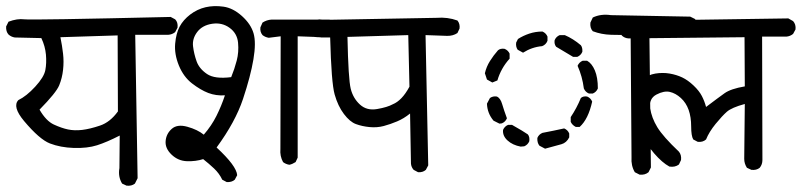

<svg xmlns="http://www.w3.org/2000/svg" viewBox="-25 -616 2626 629"><path d="M389.6 -7.8 375 -14.6Q361.3 -37.1 366.2 -65.4L367.2 -171.9Q325.2 -150.4 293 -140.1Q260.7 -129.9 216.8 -131.3Q172.9 -132.8 138.7 -146Q104.5 -159.2 53.7 -219.7Q14.6 -266.6 35.2 -288.1Q61.5 -300.8 90.3 -332Q119.1 -363.3 123.5 -386.2Q127.9 -409.2 125.5 -437Q123 -464.8 110.4 -491.2L23.4 -493.2Q11.7 -495.1 2.9 -502.9Q-5.9 -512.7 -4.9 -529.3L2.9 -544.9Q31.2 -555.7 54.7 -552.7Q78.1 -549.8 534.2 -560.5L548.8 -552.7Q558.6 -543 556.6 -525.4L548.8 -510.7Q539.1 -502.9 526.4 -502H418L425.8 -32.2L417 -14.6Q406.2 -5.9 389.6 -7.8ZM361.3 -251 360.4 -500 172.9 -494.1Q178.7 -465.8 181.6 -439.9Q184.6 -414.1 181.6 -387.2Q178.7 -360.4 168.9 -336.4Q159.2 -312.5 104.5 -256.8Q126 -219.7 151.4 -208Q176.8 -196.3 197.8 -191.9Q218.8 -187.5 244.1 -190.4Q269.5 -193.4 302.7 -204.6Q335.9 -215.8 361.3 -251Z M717.8 -19.5 703.1 -27.3Q693.4 -47.9 676.3 -64Q659.2 -80.1 640.6 -94.7Q616.2 -86.9 587.4 -87.9Q558.6 -88.9 537.1 -109.4Q515.6 -129.9 517.6 -153.8Q519.5 -177.7 537.6 -193.8Q555.7 -210 588.9 -200.7Q622.1 -191.4 642.6 -174.8Q668 -204.1 684.1 -236.3Q700.2 -268.6 711.9 -303.7Q682.6 -301.8 657.2 -311.5Q631.8 -321.3 604 -342.8Q576.2 -364.3 561 -401.4Q545.9 -438.5 548.8 -472.7Q551.8 -506.8 563.5 -528.8Q575.2 -550.8 598.1 -568.4Q621.1 -585.9 648.4 -592.3Q675.8 -598.6 707 -594.2Q738.3 -589.8 767.6 -563.5Q796.9 -537.1 805.7 -506.8Q814.5 -476.6 805.2 -421.4Q795.9 -366.2 771 -291.5Q746.1 -216.8 684.6 -132.8Q750 -72.3 752 -42L744.1 -27.3Q734.4 -18.6 717.8 -19.5ZM922.9 -76.2Q911.1 -78.1 902.3 -85Q891.6 -104.5 893.6 -127.9L894.5 -497.1L855.5 -492.2Q843.8 -494.1 835 -501Q826.2 -511.7 828.1 -526.4L835 -542Q848.6 -550.8 864.3 -551.8H1054.7L1069.3 -543.9Q1078.1 -534.2 1076.2 -518.6L1069.3 -503.9Q1049.8 -490.2 1003.9 -495.1L950.2 -497.1V-99.6L943.4 -85Q932.6 -78.1 922.9 -76.2ZM732.4 -363.3Q743.2 -389.6 750.5 -417.5Q757.8 -445.3 754.9 -476.1Q752 -506.8 727.1 -524.9Q702.1 -543 669.9 -538.1Q637.7 -533.2 621.1 -511.2Q604.5 -489.3 607.4 -464.4Q610.4 -439.5 619.1 -415Q627.9 -390.6 653.3 -373.5Q678.7 -356.4 732.4 -363.3Z M1344.7 -51.8 1330.1 -59.6Q1322.3 -68.4 1321.3 -80.1L1318.4 -244.1Q1297.9 -227.5 1275.9 -218.3Q1253.9 -209 1231.9 -203.1Q1210 -197.3 1185.5 -199.7Q1161.1 -202.1 1141.1 -209.5Q1121.1 -216.8 1101.6 -242.7Q1082 -268.6 1071.3 -306.6Q1060.5 -344.7 1056.6 -493.2H1027.3Q1011.7 -495.1 998 -503.9Q990.2 -513.7 991.2 -529.3L998 -544.9Q1011.7 -554.7 1030.3 -551.8L1031.2 -550.8L1405.3 -557.6Q1441.4 -560.5 1473.6 -548.8Q1482.4 -538.1 1480.5 -522.5L1473.6 -507.8Q1459 -498 1439.5 -498.5Q1419.9 -499 1369.1 -501L1377.9 -74.2L1370.1 -59.6Q1360.4 -50.8 1344.7 -51.8ZM1261.7 -274.4Q1276.4 -280.3 1290 -294.4Q1303.7 -308.6 1316.4 -332L1312.5 -501L1113.3 -495.1Q1116.2 -356.4 1124 -325.2Q1131.8 -293.9 1154.3 -273.4Q1176.8 -252.9 1210.4 -258.8Q1244.1 -264.6 1261.7 -274.4Z M2070.3 -43.9 2054.7 -51.8Q2042 -73.2 2043.9 -100.6L2041 -501Q2009.8 -501 1977.5 -502Q1945.3 -502.9 1917 -513.7Q1907.2 -524.4 1909.2 -542L1917 -558.6Q1943.4 -571.3 1976.6 -566.4L2236.3 -561.5L2252 -553.7Q2261.7 -542 2259.8 -524.4L2252 -508.8Q2241.2 -501 2228.5 -500H2102.5L2107.4 -67.4L2099.6 -51.8Q2087.9 -42 2070.3 -43.9ZM1760.7 -128.9 1742.2 -138.7Q1734.4 -148.4 1735.4 -164.1Q1740.2 -175.8 1752 -180.7Q1788.1 -187.5 1823.2 -195.3Q1835 -190.4 1839.8 -178.7V-166Q1831.1 -148.4 1814.5 -143.6ZM1680.7 -135.7Q1654.3 -140.6 1637.7 -155.8Q1621.1 -170.9 1623 -190.4Q1627.9 -202.1 1639.6 -207H1652.3Q1690.4 -185.5 1704.1 -175.8Q1710.9 -168 1709 -153.3Q1704.1 -141.6 1692.4 -136.7ZM1861.3 -200.2Q1849.6 -206.1 1844.7 -216.8V-232.4Q1864.3 -261.7 1877.9 -294.9Q1885.7 -301.8 1898.4 -299.8Q1910.2 -294.9 1915 -283.2Q1902.3 -225.6 1874 -200.2ZM1611.3 -210.9 1591.8 -220.7Q1571.3 -245.1 1570.3 -276.4L1580.1 -294.9Q1589.8 -301.8 1602.5 -299.8Q1614.3 -294.9 1620.1 -274.9Q1626 -254.9 1635.7 -228.5Q1630.9 -216.8 1619.1 -211.9ZM1904.3 -309.6Q1892.6 -314.5 1887.7 -326.2Q1882.8 -365.2 1867.2 -400.4Q1872.1 -412.1 1883.8 -417H1898.4Q1914.1 -408.2 1923.8 -385.3Q1933.6 -362.3 1933.6 -326.2Q1928.7 -314.5 1917 -309.6ZM1587.9 -345.7 1570.3 -355.5 1563.5 -376Q1568.4 -397.5 1580.1 -416Q1591.8 -434.6 1606.4 -451.2Q1614.3 -458 1627.9 -456.1Q1639.6 -451.2 1644.5 -440.4V-423.8Q1616.2 -392.6 1604.5 -352.5ZM1852.5 -429.7 1796.9 -462.9Q1790 -471.7 1792 -484.4Q1796.9 -496.1 1808.6 -501H1825.2Q1852.5 -489.3 1877.9 -467.8Q1883.8 -460 1882.8 -446.3Q1877.9 -434.6 1866.2 -429.7ZM1688.5 -443.4 1670.9 -453.1Q1664.1 -462.9 1666 -476.6L1671.9 -488.3Q1688.5 -499 1709 -505.9Q1729.5 -512.7 1752 -512.7Q1763.7 -507.8 1768.6 -496.1V-482.4Q1763.7 -469.7 1751 -464.8Q1717.8 -461.9 1688.5 -443.4Z M2436.5 -59.6 2421.9 -66.4Q2413.1 -80.1 2413.1 -95.7L2415 -275.4Q2372.1 -263.7 2356.4 -250Q2340.8 -236.3 2319.3 -210Q2297.9 -183.6 2288.1 -159.2Q2277.3 -149.4 2260.7 -151.4L2246.1 -159.2Q2239.3 -170.9 2239.3 -201.7Q2239.3 -232.4 2231 -255.9Q2222.7 -279.3 2205.6 -294.9Q2188.5 -310.5 2169.4 -314.9Q2150.4 -319.3 2125.5 -306.2Q2100.6 -293 2105 -261.7Q2109.4 -230.5 2128.4 -199.2Q2147.5 -168 2199.2 -119.1Q2208 -108.4 2206.1 -91.8L2199.2 -77.1Q2186.5 -67.4 2168 -70.3Q2144.5 -83 2118.2 -113.3Q2091.8 -143.6 2067.4 -189.5Q2043 -235.4 2045.9 -271.5Q2048.8 -307.6 2056.6 -323.7Q2064.5 -339.8 2081.1 -355.5Q2097.7 -371.1 2122.1 -375Q2146.5 -378.9 2168.9 -375Q2191.4 -371.1 2210 -362.3Q2228.5 -353.5 2247.1 -335.9Q2265.6 -318.4 2274.4 -301.3Q2283.2 -284.2 2288.1 -265.6Q2328.1 -295.9 2348.6 -310.5Q2369.1 -325.2 2415 -333L2414.1 -494.1L2033.2 -490.2Q2021.5 -491.2 2012.7 -499Q2003.9 -508.8 2005.9 -525.4L2012.7 -541L2027.3 -547.9L2557.6 -555.7L2573.2 -546.9Q2583 -536.1 2581.1 -519.5L2573.2 -504.9Q2563.5 -497.1 2551.8 -496.1H2471.7L2472.7 -91.8Q2472.7 -77.1 2463.9 -66.4Q2453.1 -57.6 2436.5 -59.6Z"/></svg>

Font: NaikaiFont
Style: Regular
Weight: 400
Version: Version 1.67